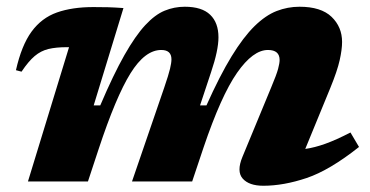

<svg xmlns="http://www.w3.org/2000/svg" viewBox="-20 -552 1126 584"><path d="M1072 -105Q982.5 -34 912.5 -10.5Q842.5 13 781 13Q737.5 13 718.2 -8.8Q699 -30.5 717.5 -75L805 -286.5Q821 -324.5 825.8 -342.2Q830.5 -360 830.5 -369.5Q830.5 -400 795 -400Q749.5 -400 701 -330.5Q652.5 -261 599 -103L564.5 0H381.5L479.5 -285.5Q493 -325 497.2 -343Q501.5 -361 501.5 -371.5Q501.5 -400 470.5 -400Q421 -400 376.8 -328.8Q332.5 -257.5 280 -98.5L247.5 0H65L190 -408.5H183.5Q150.5 -408.5 127.5 -403Q104.5 -397.5 85.5 -381.5Q66.5 -365.5 45.5 -334L28.5 -338.5Q45.5 -414 76 -455.8Q106.5 -497.5 153 -514Q199.5 -530.5 264 -530.5Q290.5 -530.5 308.8 -530Q327 -529.5 355.5 -527.5L265 -231.5H285Q325 -325.5 358.5 -384.5Q392 -443.5 421.8 -475.5Q451.5 -507.5 480.8 -519.5Q510 -531.5 542 -531.5Q594 -531.5 619.2 -507.2Q644.5 -483 644.5 -438.5Q644.5 -399 622 -332.5L588.5 -231.5H608Q648.5 -322 684.5 -380.8Q720.5 -439.5 754.2 -472.5Q788 -505.5 821.5 -518.5Q855 -531.5 891 -531.5Q956.5 -531.5 988.5 -500.8Q1020.5 -470 1020.5 -424.5Q1020.5 -401.5 1013.2 -369Q1006 -336.5 984.5 -284L908.5 -99Q937 -103 969.8 -114.8Q1002.5 -126.5 1046 -149Z"/></svg>

Font: Newsreader 6pt
Style: Bold Italic
Weight: 700
Italic angle: -17°
Designer: Hugues Gentile
Foundry: Production Type
Version: Version 1.003; ttfautohint (v1.8.3)